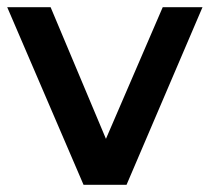

<svg xmlns="http://www.w3.org/2000/svg" viewBox="-24 -511 580 531"><path d="M536 -491 326 0H207L-4 -491H116L269 -127L426 -491Z"/></svg>

Font: Montserrat Ace
Style: Bold
Weight: 600
Designer: Julieta Ulanovsky
Foundry: Julieta Ulanovsky
Version: Version 1